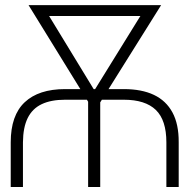

<svg xmlns="http://www.w3.org/2000/svg" viewBox="-20 -748 755 768"><path d="M71.8 0H22.9V-178.7Q22.9 -286.6 78.9 -339.1Q134.8 -391.6 240.2 -391.6H475.1Q546.9 -391.6 595.7 -368.4Q644.5 -345.2 669.9 -298.1Q695.3 -251 694.8 -178.7V0H645.5V-178.7Q645.5 -267.6 603.3 -308.3Q561 -349.1 475.1 -349.1H240.2Q184.1 -349.1 146.7 -331.3Q109.4 -313.5 90.8 -275.9Q72.3 -238.3 71.8 -178.7ZM570.3 -727.5V-684.1H148.9V-727.5ZM344.2 -365.2 568.4 -727.5H624.5L376.5 -331.5H350.1ZM149.9 -727.5 371.6 -363.8 364.7 -331.5H338.4L94.2 -727.5ZM380.9 -374V0H332.5V-374Z"/></svg>

Font: Inter Tight ExtraLight
Style: Regular
Weight: 250
Designer: Rasmus Andersson
Foundry: rsms
Version: Version 3.004